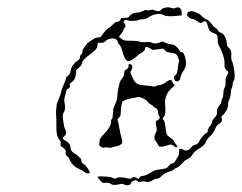

<svg xmlns="http://www.w3.org/2000/svg" viewBox="-20 -586 678 538"><path d="M341 -406Q341 -408 346 -406Q354 -402 349 -391L345 -384L350 -371Q354 -363 356.5 -359Q359 -355 363.5 -352Q368 -349 374 -348Q380 -347 391 -346Q407 -345 409 -343.5Q411 -342 415.5 -344.5Q420 -347 424 -347Q433 -347 447 -357Q459 -366 462 -359Q463 -356 466 -351L470 -347L460 -338Q450 -329 445.5 -316.5Q441 -304 443 -289Q445 -265 439 -259Q433 -253 439 -249Q442 -246 444 -227Q446 -212 447.5 -209Q449 -206 460 -198Q466 -194 467 -191Q468 -188 472 -183Q480 -175 474 -173Q471 -173 469 -175.5Q467 -178 462.5 -180Q458 -182 450 -179Q442 -176 434 -175Q427 -175 426 -175.5Q425 -176 423 -180Q421 -185 416 -191Q409 -199 416 -213Q420 -219 419 -226Q416 -242 416.5 -244.5Q417 -247 421 -249Q432 -255 425 -262Q424 -263 423 -272Q422 -281 416 -283.5Q410 -286 410 -287.5Q410 -289 403 -293Q396 -297 392 -303Q389 -306 383.5 -309Q378 -312 372.5 -313.5Q367 -315 364 -314Q360 -312 351 -311Q342 -310 334.5 -307Q327 -304 325 -303Q321 -302 319 -280Q318 -271 318 -266Q318 -261 313 -256Q308 -251 309.5 -249Q311 -247 312 -239Q316 -217 318 -209Q324 -192 322 -185Q321 -182 315 -179Q309 -176 305 -176Q301 -176 295.5 -173.5Q290 -171 283.5 -172.5Q277 -174 273 -172.5Q269 -171 263 -174.5Q257 -178 258 -182.5Q259 -187 259 -192.5Q259 -198 271 -210Q291 -230 291 -244Q291 -251 293.5 -252.5Q296 -254 296.5 -268.5Q297 -283 300 -288Q309 -306 309 -319Q309 -327 311 -335Q313 -343 314.5 -351Q316 -359 322 -366Q328 -373 328 -381Q328 -389 334 -391.5Q340 -394 340 -399Q340 -404 341 -406ZM512 -554Q516 -555 517 -555Q520 -555 530 -551Q540 -547 542 -544Q556 -531 560 -531Q562 -531 569 -523.5Q576 -516 576 -515Q576 -513 582.5 -509Q589 -505 591 -500.5Q593 -496 597 -495Q609 -492 614 -474Q616 -465 616 -460.5Q616 -456 620 -453Q630 -446 628 -429Q627 -421 630.5 -413.5Q634 -406 636.5 -386.5Q639 -367 635.5 -361Q632 -355 632 -350Q632 -345 629.5 -339.5Q627 -334 627 -329Q627 -316 621 -304Q619 -301 619 -292Q619 -283 613 -274Q607 -265 603 -262Q599 -259 601 -255Q605 -246 594 -239Q588 -235 586 -231.5Q584 -228 581 -220.5Q578 -213 568 -203.5Q558 -194 557 -189Q556 -181 537 -169Q524 -162 518 -151Q514 -144 507 -141Q500 -138 496 -134Q481 -117 475 -116Q471 -115 468 -112Q465 -109 460 -107Q440 -101 433 -93Q426 -85 417 -85Q413 -85 408 -81Q398 -74 387 -77Q380 -79 374.5 -76.5Q369 -74 366.5 -77.5Q364 -81 360 -81Q357 -81 354 -79.5Q351 -78 349 -76Q347 -74 347 -73Q347 -69 340.5 -67.5Q334 -66 328 -69Q323 -72 318 -70.5Q313 -69 304.5 -68Q296 -67 291 -70.5Q286 -74 277 -74Q272 -73 269.5 -73.5Q267 -74 265.5 -75.5Q264 -77 260 -81Q253 -89 253 -90Q253 -93 278 -91Q291 -91 299 -86Q302 -84 306 -87Q314 -92 338 -86Q346 -84 349 -87Q354 -92 362 -88L368 -84L371 -89Q374 -93 380 -93Q390 -94 410 -107Q415 -110 439 -113Q448 -114 452.5 -120.5Q457 -127 462.5 -128Q468 -129 469.5 -132Q471 -135 476.5 -143.5Q482 -152 482 -161Q482 -167 482.5 -168Q483 -169 486 -169Q491 -169 495 -166Q499 -163 505.5 -165Q512 -167 516 -173Q520 -179 526 -180Q535 -181 540 -193Q543 -199 550 -206.5Q557 -214 560 -214Q562 -214 562 -219.5Q562 -225 567.5 -231.5Q573 -238 574 -244Q575 -250 582 -257Q589 -264 588 -271Q587 -278 591 -285Q595 -292 597.5 -294Q600 -296 600 -300Q600 -304 603 -310Q606 -316 606 -325Q606 -334 609.5 -341Q613 -348 612 -357.5Q611 -367 616 -374Q620 -381 620 -383Q620 -385 616 -388Q608 -393 609 -408Q610 -417 604.5 -433Q599 -449 594.5 -456Q590 -463 590 -474Q590 -484 588 -487.5Q586 -491 577 -494Q569 -496 565.5 -504Q562 -512 561 -517.5Q560 -523 557 -525.5Q554 -528 549 -524.5Q544 -521 542.5 -521Q541 -521 532 -527Q523 -533 519 -533Q516 -533 512.5 -535Q509 -537 506.5 -540Q504 -543 504 -545Q504 -552 512 -554ZM441 -564Q451 -567 460 -564Q467 -561 472 -564Q479 -567 484 -563.5Q489 -560 489 -550V-543L480 -542Q447 -538 438 -544Q432 -547 427 -547Q408 -547 394 -536Q388 -532 380 -532Q372 -532 368 -530Q365 -528 353.5 -527.5Q342 -527 338.5 -529Q335 -531 331 -530Q323 -527 328.5 -520.5Q334 -514 330 -509Q327 -507 326 -502.5Q325 -498 319 -490.5Q313 -483 313.5 -482.5Q314 -482 320.5 -477Q327 -472 336 -472Q368 -472 372 -469Q374 -467 388 -468Q402 -469 406 -466Q415 -462 428 -467L435 -470L444 -466Q453 -462 460.5 -461.5Q468 -461 474 -455.5Q480 -450 482.5 -445Q485 -440 489 -440Q494 -440 498 -428Q504 -409 499 -397Q496 -389 493 -386Q491 -384 488 -376.5Q485 -369 485 -366Q485 -363 482 -360.5Q479 -358 476 -358Q470 -358 468 -365Q466 -372 471 -375Q477 -377 479 -401Q480 -410 481.5 -413Q483 -416 479 -425Q476 -433 472 -435Q468 -437 454 -439Q446 -440 442 -445L437 -450L423 -448L408 -446L400 -451Q387 -458 387 -451Q387 -445 378 -439Q370 -435 362 -427Q345 -413 338 -415Q329 -417 322 -446Q318 -458 314 -461.5Q310 -465 310 -468Q310 -475 300 -478Q294 -479 286.5 -477Q279 -475 277 -472Q271 -465 260 -466H254L253 -458Q252 -450 244 -443Q236 -436 225 -428Q210 -417 210 -408Q210 -406 207 -402.5Q204 -399 200.5 -395.5Q197 -392 195 -392Q193 -391 193 -381Q192 -363 181 -356Q173 -351 176 -346Q178 -341 170 -337Q166 -335 165 -328.5Q164 -322 161.5 -314.5Q159 -307 161 -298Q165 -279 158 -270Q154 -265 158 -241Q160 -228 163 -223Q169 -212 160 -204Q151 -198 164 -191.5Q177 -185 178 -171Q178 -165 183.5 -160Q189 -155 190.5 -155Q192 -155 197.5 -150Q203 -145 205.5 -142.5Q208 -140 208 -136Q208 -129 215 -126Q219 -124 225.5 -114.5Q232 -105 231.5 -102.5Q231 -100 226 -100Q221 -100 218 -103Q212 -108 195 -116Q186 -121 180.5 -129Q175 -137 174 -141Q173 -145 168 -148.5Q163 -152 164 -159Q165 -164 164 -165.5Q163 -167 157 -172Q151 -176 150 -177.5Q149 -179 150 -184Q151 -190 146 -195Q137 -205 138 -233Q138 -255 137.5 -259Q137 -263 137 -269Q137 -276 138 -284Q138 -293 141 -300Q148 -314 154 -338Q157 -346 161 -355Q165 -364 165.5 -368Q166 -372 170 -373Q172 -374 175 -379Q178 -384 178 -388Q178 -393 183 -401Q188 -409 192 -412Q206 -421 204 -426Q203 -429 207 -432.5Q211 -436 211 -441.5Q211 -447 217.5 -455Q224 -463 224 -464Q224 -465 229 -468Q234 -471 241 -476Q248 -481 255 -481Q260 -481 262 -482.5Q264 -484 269 -492Q277 -503 282.5 -506Q288 -509 296 -517Q304 -525 308 -525Q316 -525 318 -532Q319 -535 320.5 -535.5Q322 -536 329 -536Q336 -536 338 -536.5Q340 -537 344 -542Q350 -550 366 -551Q372 -551 380 -555Q388 -559 391.5 -557.5Q395 -556 401.5 -558Q408 -560 413 -557Q426 -552 431 -558Q433 -562 441 -564Z"/></svg>

Font: TT2020 Style D
Style: Italic
Weight: 400
Italic angle: -15°
Version: Version 0.2.000